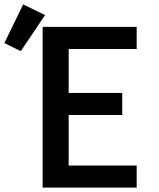

<svg xmlns="http://www.w3.org/2000/svg" viewBox="-106 -858 726 878"><path d="M89 0V-735H519V-634H208V-433H453V-332H208V-101H519V0ZM-11 -624 -86 -661 0 -838 100 -789Z"/></svg>

Font: Iosevka Custom Extended
Style: Bold
Weight: 700
Width: 7
Monospace: yes
Designer: Belleve Invis
Foundry: Belleve Invis
Version: Version 11.2.4; ttfautohint (v1.8.4)